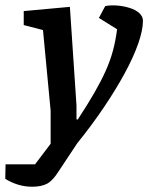

<svg xmlns="http://www.w3.org/2000/svg" viewBox="-92 -536 562 728"><path d="M30 172Q2 172 -24 164Q-50 156 -72 142L-71 87H41L100 9V-116L71 -422L-2 -441V-494L173 -510L198 -136V-83H203Q241 -141 266.5 -185.5Q292 -230 309 -268Q326 -306 336 -343Q346 -380 352 -425L283 -468L307 -513Q328 -517 352.5 -515Q377 -513 399.5 -506Q422 -499 436 -486.5Q450 -474 450 -457Q450 -422 432 -370.5Q414 -319 380.5 -257.5Q347 -196 301.5 -128.5Q256 -61 201 7L130 114Q108 149 86.5 160.5Q65 172 30 172Z"/></svg>

Font: Faustina SemiBold
Style: Italic
Weight: 600
Italic angle: -8°
Designer: Alfonso Garcia
Foundry: http://www.omnibus-type.com
Version: Version 1.200